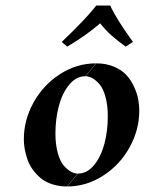

<svg xmlns="http://www.w3.org/2000/svg" viewBox="-20 -670 528 700"><path d="M292 -392.1 331.1 -439Q367.2 -439 395.8 -426.8Q424.3 -414.6 441.2 -396Q458 -377.4 469 -353.3Q480 -329.1 483.9 -308.1Q487.8 -287.1 487.8 -267.1Q487.8 -196.8 452.6 -133.1Q417.5 -69.3 356.4 -29.8Q295.4 9.8 225.1 9.8L264.2 -37.1Q297.4 -37.1 322.8 -67.9Q348.1 -98.6 360.6 -145.5Q373 -192.4 373 -246.1Q373 -286.6 364.5 -317.1Q356 -347.7 342.8 -362.8Q329.6 -377.9 316.7 -385Q303.7 -392.1 292 -392.1ZM263.2 -37.1 224.1 9.8Q193.8 9.8 168.7 1.2Q143.6 -7.3 127 -21.7Q110.4 -36.1 98.1 -53.5Q85.9 -70.8 79.3 -90.8Q72.8 -110.8 69.8 -128.4Q66.9 -146 66.9 -162.1Q66.9 -232.4 102.3 -296.4Q137.7 -360.4 198.7 -399.7Q259.8 -439 330.1 -439L291 -392.1Q257.8 -392.1 232.4 -361.3Q207 -330.6 194.6 -283.7Q182.1 -236.8 182.1 -183.1Q182.1 -142.6 190.7 -112.1Q199.2 -81.5 212.4 -66.4Q225.6 -51.3 238.5 -44.2Q251.5 -37.1 263.2 -37.1ZM331.1 -649.9H381.8Q403.8 -601.1 464.8 -517.1L438 -500Q407.2 -522.5 386.2 -541Q365.2 -559.6 345.2 -585Q293.9 -540.5 225.1 -500L205.1 -517.1Q206.5 -518.6 217.5 -529.3Q228.5 -540 231 -542.2Q233.4 -544.4 243.4 -554.4Q253.4 -564.5 256.8 -567.9Q260.3 -571.3 269.3 -580.6Q278.3 -589.8 282.7 -594.5Q287.1 -599.1 294.7 -607.4Q302.2 -615.7 307.6 -621.8Q313 -627.9 319.3 -635.5Q325.7 -643.1 331.1 -649.9Z"/></svg>

Font: Common Serif SemiBold
Style: Italic
Weight: 600
Italic angle: -12°
Designer: Philipp H. Poll, Khaled Hosny
Foundry: Stefan Peev, Context Ltd.
Version: Version 1.026